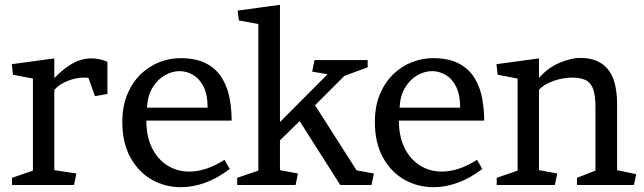

<svg xmlns="http://www.w3.org/2000/svg" viewBox="-20 -770 2682 799"><path d="M427 -379 375 -370 348 -446Q344 -447 338 -447Q332 -447 328 -447Q296 -447 261 -433Q226 -419 206 -396V-62L298 -48L288 0H30V-30L117 -60V-443L34 -459L29 -503L206 -527V-445Q240 -481 278.5 -504Q317 -527 361 -527Q394 -527 427 -513Z M589 -268Q589 -202 612.5 -154.5Q636 -107 676.5 -81.5Q717 -56 767 -56Q838 -56 914 -105L936 -67Q887 -29 835 -10Q783 9 733 9Q667 9 611.5 -22.5Q556 -54 522.5 -115Q489 -176 489 -262Q489 -328 510 -378Q531 -428 566 -461.5Q601 -495 644 -511.5Q687 -528 730 -528Q797 -528 839 -505.5Q881 -483 904 -445Q927 -407 935.5 -361Q944 -315 944 -268ZM844 -322Q844 -375 827.5 -408.5Q811 -442 784 -458Q757 -474 727 -474Q696 -474 665.5 -456.5Q635 -439 614.5 -405Q594 -371 592 -322Z M1145 -62 1220 -48 1210 0H967V-30L1055 -60V-670L974 -685L969 -726L1145 -750V-262L1343 -461L1279 -472L1289 -520H1510V-490L1413 -454L1291 -332L1464 -61L1536 -48L1526 0H1396L1227 -266L1145 -186Z M1640 -268Q1640 -202 1663.5 -154.5Q1687 -107 1727.5 -81.5Q1768 -56 1818 -56Q1889 -56 1965 -105L1987 -67Q1938 -29 1886 -10Q1834 9 1784 9Q1718 9 1662.5 -22.5Q1607 -54 1573.5 -115Q1540 -176 1540 -262Q1540 -328 1561 -378Q1582 -428 1617 -461.5Q1652 -495 1695 -511.5Q1738 -528 1781 -528Q1848 -528 1890 -505.5Q1932 -483 1955 -445Q1978 -407 1986.5 -361Q1995 -315 1995 -268ZM1895 -322Q1895 -375 1878.5 -408.5Q1862 -442 1835 -458Q1808 -474 1778 -474Q1747 -474 1716.5 -456.5Q1686 -439 1665.5 -405Q1645 -371 1643 -322Z M2548 -62 2628 -45 2618 0H2381V-30L2458 -60V-325Q2458 -375 2447.5 -401.5Q2437 -428 2415.5 -437.5Q2394 -447 2362 -447Q2322 -447 2282.5 -433Q2243 -419 2223 -396V-62L2299 -48L2289 0H2047V-30L2134 -60V-443L2051 -459L2046 -503L2223 -527V-445Q2257 -486 2306 -507.5Q2355 -529 2396 -529Q2468 -529 2507 -485Q2546 -441 2548 -345Z"/></svg>

Font: Brawler
Style: Regular
Weight: 400
Designer: Oleg Frolov, Haley Fiege
Foundry: Oleg Frolov, Haley Fiege
Version: Version 1.101; ttfautohint (v1.8.3)